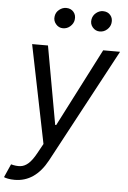

<svg xmlns="http://www.w3.org/2000/svg" viewBox="-74 -806 706 1063"><g transform="rotate(5 279.0 -274.5)"><path d="M48.3 211.6Q27 211.6 10.5 208.3Q-6 204.9 -11.4 201.7L21.3 127.8Q50.4 135.7 73.5 133.3Q96.6 131 117.5 112.6Q138.5 94.1 160.5 54L190.3 0L79.5 -545.5H167.6L245.7 -110.8H251.4L474.4 -545.5H568.2L228.7 88.1Q161.6 211.6 48.3 211.6ZM446 -647.7Q422.6 -647.7 406.6 -666.2Q390.6 -684.7 394.9 -710.2Q398.8 -732.6 416.5 -747Q434.3 -761.4 454.5 -761.4Q481.2 -761.4 496.3 -743.4Q511.4 -725.5 507.1 -698.9Q503.9 -678.6 486.7 -663.2Q469.5 -647.7 446 -647.7ZM241.5 -647.7Q218 -647.7 202.1 -666.7Q186.1 -685.7 190.3 -710.2Q193.5 -732.6 211.6 -747Q229.8 -761.4 250 -761.4Q276.6 -761.4 291.7 -743.4Q306.8 -725.5 302.6 -698.9Q299.4 -678.6 282.1 -663.2Q264.9 -647.7 241.5 -647.7Z"/></g></svg>

Font: Inter UI
Style: Italic
Weight: 400
Italic angle: -9.39999°
Designer: Rasmus Andersson
Foundry: rsms
Version: 3.2;8d6f07862